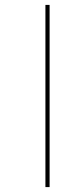

<svg xmlns="http://www.w3.org/2000/svg" viewBox="-20 -762 267 782"><path d="M182 -742V0H165V-742Z"/></svg>

Font: Fz Poppins Thin
Style: Regular
Weight: 100
Designer: Ninad Kale (Devanagari), Jonny Pinhorn (Latin)
Foundry: Indian Type Foundry
Version: Vit hóa bi Vntype.Com & FontZin.Com